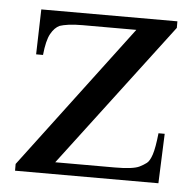

<svg xmlns="http://www.w3.org/2000/svg" viewBox="-40 -487 525 527"><g transform="rotate(5 222.0 -223.5)"><path d="M428.2 -429.2 127.9 -32.7H292Q342.3 -32.7 359.9 -41.5Q370.6 -46.9 378.7 -53Q386.7 -59.1 392.8 -77.4Q398.9 -95.7 403.3 -136.7H420.4L415 0H20V-18.6L317.9 -414.1H169.9Q147 -414.1 131.6 -411.9Q116.2 -409.7 107.4 -406.7Q93.3 -400.4 83 -381.8Q72.8 -363.3 68.8 -323.2H49.8L53.2 -447.3H428.2Z"/></g></svg>

Font: BabelStone Roman
Style: Regular
Weight: 400
Designer: Walt Agee, Victor Gaultney, Peter Martin, Debbi Hosken, Becca Hirsbrunner (SIL); Andrew West (BabelStone)
Foundry: BabelStone
Version: Version 16.000